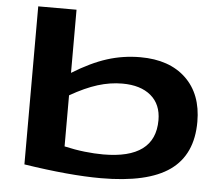

<svg xmlns="http://www.w3.org/2000/svg" viewBox="-53 -799 1003 869"><g transform="rotate(5 449.0 -365.0)"><path d="M86 -22V-740H260V-453Q344 -505 416.5 -528Q489 -551 567 -551Q699 -551 774 -479.5Q849 -408 849 -282Q849 -133 748.5 -61.5Q648 10 436 10Q293 10 86 -22ZM260 -119Q308 -108 353 -103Q398 -98 437 -98Q673 -98 673 -274Q673 -346 626 -385.5Q579 -425 496 -425Q441 -425 384.5 -407.5Q328 -390 260 -351Z"/></g></svg>

Font: Georama ExtraExtended SemiBold
Style: Regular
Weight: 600
Width: 8
Designer: Jean-Baptiste Levee
Foundry: Production Type
Version: Version 1.000